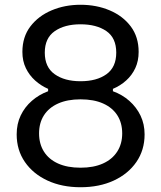

<svg xmlns="http://www.w3.org/2000/svg" viewBox="-20 -768 677 806"><path d="M318 18Q240 18 179.5 -10Q119 -38 84.5 -88Q50 -138 50 -204Q50 -248 67 -283.5Q84 -319 114 -345Q144 -371 182 -385V-395Q152 -408 127.5 -430Q103 -452 88.5 -482Q74 -512 74 -550Q74 -613 107.5 -657Q141 -701 196.5 -724.5Q252 -748 318 -748Q385 -748 440.5 -724.5Q496 -701 529 -657Q562 -613 562 -550Q562 -512 548 -482Q534 -452 509.5 -430Q485 -408 454 -395V-385Q493 -371 523 -344.5Q553 -318 570 -282.5Q587 -247 587 -204Q587 -138 552.5 -88Q518 -38 457.5 -10Q397 18 318 18ZM318 -64Q373 -64 412 -81.5Q451 -99 472 -131.5Q493 -164 493 -208Q493 -252 472.5 -284Q452 -316 413 -333.5Q374 -351 318 -351Q263 -351 224 -333.5Q185 -316 164.5 -284Q144 -252 144 -208Q144 -164 164.5 -131.5Q185 -99 224 -81.5Q263 -64 318 -64ZM318 -427Q386 -427 427 -456.5Q468 -486 468 -547Q468 -609 426.5 -637.5Q385 -666 318 -666Q251 -666 209.5 -637Q168 -608 168 -547Q168 -486 209.5 -456.5Q251 -427 318 -427Z"/></svg>

Font: Sora Variable
Style: Regular
Weight: 400
Designer: Jonathan Barnbrook, Julián Moncada
Foundry: Barnbrook Fonts
Version: Version 2.000